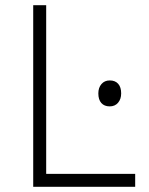

<svg xmlns="http://www.w3.org/2000/svg" viewBox="-20 -720 576 740"><path d="M108 0V-700H158V-50H501V0ZM359 -360Q359 -382 371 -396Q383 -410 403 -410Q424 -410 435.5 -397Q447 -384 447 -360Q447 -338 435 -324Q423 -310 403 -310Q382 -310 370.5 -323Q359 -336 359 -360Z"/></svg>

Font: Mach ExtraLight
Style: Regular
Weight: 250
Version: Version 1.002